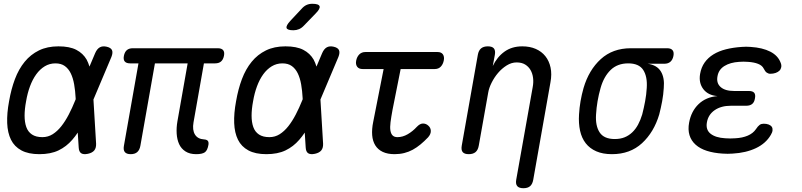

<svg xmlns="http://www.w3.org/2000/svg" viewBox="-20 -805 4240 1015"><path d="M488 -46Q489 -23 478.5 -10Q468 3 445 8Q421 13 409 5Q397 -3 396 -26L391 -104Q377 -83 362 -66Q331 -30 289.5 -10Q248 10 188 10Q130 10 93 -10Q56 -30 38 -66.5Q20 -103 18 -154.5Q16 -206 28 -270Q39 -334 59 -387Q79 -440 110.5 -478.5Q142 -517 186 -538.5Q230 -560 289 -560Q348 -560 383.5 -541.5Q419 -523 438 -490Q447 -473 453 -453L483 -524Q493 -547 508 -555Q523 -563 544 -558Q566 -553 572 -540Q578 -527 569 -504L474 -279ZM380 -280V-285Q378 -325 372 -359Q366 -393 354 -417.5Q342 -442 322.5 -456Q303 -470 273 -470Q242 -470 216.5 -454.5Q191 -439 171.5 -412Q152 -385 138.5 -348.5Q125 -312 118 -270Q110 -228 110 -193.5Q110 -159 119 -133.5Q128 -108 149 -94Q170 -80 204 -80Q234 -80 258.5 -95.5Q283 -111 304 -137.5Q325 -164 343.5 -199.5Q362 -235 378 -275Z M1017 10Q983 10 960.5 -4.5Q938 -19 927 -43Q916 -67 914 -98.5Q912 -130 918 -164L972 -470H799L722 -34Q718 -12 705.5 -1Q693 10 671 10Q649 10 640 -1Q631 -12 635 -34L712 -470H668Q648 -470 639.5 -480Q631 -490 635 -510Q639 -530 650.5 -540Q662 -550 682 -550H1131Q1151 -550 1159.5 -540Q1168 -530 1164 -510Q1160 -490 1148.5 -480Q1137 -470 1117 -470H1058L1003 -158Q996 -118 1010.5 -94Q1025 -70 1059 -68Q1073 -67 1078.5 -60.5Q1084 -54 1082 -40Q1077 -10 1063 0Q1049 10 1017 10Z M1587 -670Q1575 -657 1561 -651Q1547 -645 1531 -645Q1499 -645 1495 -657Q1491 -669 1515 -695L1574 -758Q1586 -772 1600 -778.5Q1614 -785 1631 -785Q1665 -785 1669.5 -772Q1674 -759 1648 -733ZM1688 -46Q1689 -23 1678.5 -10Q1668 3 1645 8Q1621 13 1609 5Q1597 -3 1596 -26L1591 -104Q1577 -83 1562 -66Q1531 -30 1489.5 -10Q1448 10 1388 10Q1330 10 1293 -10Q1256 -30 1238 -66.5Q1220 -103 1218 -154.5Q1216 -206 1228 -270Q1239 -334 1259 -387Q1279 -440 1310.5 -478.5Q1342 -517 1386 -538.5Q1430 -560 1489 -560Q1548 -560 1583.5 -541.5Q1619 -523 1638 -490Q1647 -473 1653 -453L1683 -524Q1693 -547 1708 -555Q1723 -563 1744 -558Q1766 -553 1772 -540Q1778 -527 1769 -504L1674 -279ZM1580 -280V-285Q1578 -325 1572 -359Q1566 -393 1554 -417.5Q1542 -442 1522.5 -456Q1503 -470 1473 -470Q1442 -470 1416.5 -454.5Q1391 -439 1371.5 -412Q1352 -385 1338.5 -348.5Q1325 -312 1318 -270Q1310 -228 1310 -193.5Q1310 -159 1319 -133.5Q1328 -108 1349 -94Q1370 -80 1404 -80Q1434 -80 1458.5 -95.5Q1483 -111 1504 -137.5Q1525 -164 1543.5 -199.5Q1562 -235 1578 -275Z M2293 -530Q2313 -530 2321.5 -517.5Q2330 -505 2326 -485Q2322 -465 2310 -452.5Q2298 -440 2278 -440H2098L2055 -224Q2048 -186 2044.5 -159Q2041 -132 2044 -114.5Q2047 -97 2056 -88.5Q2065 -80 2081 -80Q2109 -80 2135.5 -95.5Q2162 -111 2183 -134Q2200 -152 2216 -152Q2232 -152 2244 -141Q2257 -130 2257.5 -113Q2258 -96 2243 -79Q2223 -58 2203 -41.5Q2183 -25 2162 -13.5Q2141 -2 2117 4Q2093 10 2066 10Q2029 10 2003.5 -2Q1978 -14 1964 -36.5Q1950 -59 1947.5 -90.5Q1945 -122 1953 -161L2008 -440H1897Q1877 -440 1868 -452.5Q1859 -465 1863 -485Q1867 -505 1879.5 -517.5Q1892 -530 1912 -530Z M2561 -316 2511 -35Q2507 -12 2494 -1Q2481 10 2458 10Q2435 10 2426 -1Q2417 -12 2421 -35L2506 -515Q2510 -538 2523 -549Q2536 -560 2559 -560Q2582 -560 2591 -549Q2600 -538 2596 -515L2585 -456Q2608 -504 2647 -532Q2686 -560 2741 -560Q2781 -560 2812 -546.5Q2843 -533 2863 -508Q2883 -483 2890.5 -448Q2898 -413 2890 -370L2799 145Q2795 168 2782.5 179Q2770 190 2747 190Q2724 190 2714.5 179Q2705 168 2709 145L2796 -344Q2801 -370 2798 -393.5Q2795 -417 2784.5 -435Q2774 -453 2756 -464Q2738 -475 2711 -475Q2684 -475 2658.5 -459Q2633 -443 2613 -419.5Q2593 -396 2579 -368Q2565 -340 2561 -316Z M3492 -468H3404Q3453 -461 3473.5 -427.5Q3494 -394 3489 -340Q3487 -305 3480.5 -270Q3474 -235 3465 -200Q3437 -106 3374 -48Q3311 10 3215 10Q3167 10 3132.5 -5Q3098 -20 3076.5 -47.5Q3055 -75 3046.5 -114Q3038 -153 3041 -200Q3043 -235 3049 -270Q3055 -305 3065 -340Q3093 -435 3156 -492.5Q3219 -550 3315 -550H3507Q3527 -550 3535.5 -539.5Q3544 -529 3540 -509Q3536 -489 3524 -478.5Q3512 -468 3492 -468ZM3230 -70Q3259 -70 3281.5 -79Q3304 -88 3322 -105Q3340 -122 3353 -146Q3366 -170 3375 -200Q3384 -235 3390.5 -270Q3397 -305 3399 -340Q3403 -400 3380.5 -435Q3358 -470 3301 -470Q3244 -470 3208 -435Q3172 -400 3155 -340Q3145 -305 3139 -270Q3133 -235 3131 -200Q3127 -140 3150 -105Q3173 -70 3230 -70Z M4107 -473Q4112 -461 4110 -450Q4108 -439 4100.5 -431.5Q4093 -424 4080.5 -419.5Q4068 -415 4052 -415Q4047 -415 4042.5 -416.5Q4038 -418 4033.5 -421Q4029 -424 4025 -429.5Q4021 -435 4017 -443Q4009 -459 3987.5 -467.5Q3966 -476 3934 -478Q3922 -479 3910.5 -479Q3899 -479 3887 -478Q3840 -475 3809.5 -456Q3779 -437 3773 -402Q3766 -366 3789.5 -345Q3813 -324 3861 -324H3939Q3959 -324 3967 -314.5Q3975 -305 3971 -285Q3968 -265 3956.5 -255.5Q3945 -246 3925 -246H3844Q3792 -246 3758 -222.5Q3724 -199 3717 -158Q3710 -119 3736.5 -98Q3763 -77 3814 -74Q3827 -73 3840.5 -73Q3854 -73 3867 -74Q3905 -76 3933 -88Q3961 -100 3976 -122Q3981 -130 3986 -135.5Q3991 -141 3995.5 -144.5Q4000 -148 4005.5 -149.5Q4011 -151 4017 -151Q4033 -151 4044 -146.5Q4055 -142 4060 -134.5Q4065 -127 4064 -116Q4063 -105 4055 -92Q4029 -47 3976.5 -22Q3924 3 3853 7Q3840 8 3826.5 8Q3813 8 3800 7Q3753 4 3717 -7.5Q3681 -19 3657.5 -40Q3634 -61 3625 -90.5Q3616 -120 3623 -157Q3634 -217 3673 -254.5Q3712 -292 3773 -297Q3723 -301 3698 -334Q3673 -367 3681 -414Q3687 -449 3705 -474.5Q3723 -500 3751.5 -517.5Q3780 -535 3818 -544.5Q3856 -554 3901 -557Q3913 -558 3924.5 -558Q3936 -558 3948 -557Q4011 -553 4052 -532Q4093 -511 4107 -473Z"/></svg>

Font: Maple Mono NL
Style: Italic
Weight: 400
Italic angle: -10°
Monospace: yes
Designer: subframe7536
Version: Version 7.000